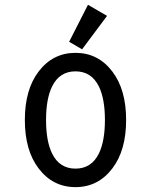

<svg xmlns="http://www.w3.org/2000/svg" viewBox="-20 -766 626 796"><path d="M390.1 -129.9Q415 -181.2 415 -268.6Q415 -356 390.1 -407.2Q359.4 -470.2 293 -470.2Q226.6 -470.2 195.8 -407.2Q170.9 -356 170.9 -268.6Q170.9 -181.2 195.8 -129.9Q226.6 -66.9 293 -66.9Q359.4 -66.9 390.1 -129.9ZM139.6 -68.4Q83 -143.1 83 -268.6Q83 -394 139.6 -468.8Q198.7 -546.9 293 -546.9Q387.2 -546.9 446.3 -468.8Q502.9 -394 502.9 -268.6Q502.9 -143.1 446.3 -68.4Q387.2 9.8 293 9.8Q198.7 9.8 139.6 -68.4ZM344.7 -746.1 423.8 -700.2 320.3 -561.5 266.6 -592.8Z"/></svg>

Font: Consola Mono
Style: Book
Weight: 400
Monospace: yes
Version: Version 2.001